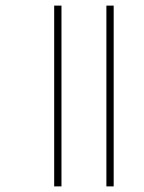

<svg xmlns="http://www.w3.org/2000/svg" viewBox="-20 -666 512 684"><path d="M359 -2V-646H385V-2ZM173 -2V-646H199V-2Z"/></svg>

Font: Noto Sans Tamil UI SemiCondensed Thin
Style: Regular
Weight: 100
Width: 4
Designer: Jelle Bosma - Monotype Design Team
Foundry: Monotype Imaging Inc.
Version: Version 2.004; ttfautohint (v1.8.4.7-5d5b)